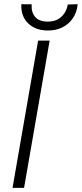

<svg xmlns="http://www.w3.org/2000/svg" viewBox="-20 -907 395 927"><path d="M219.7 -710.9 96.2 0H40.5L164.1 -710.9ZM307.6 -885.3 355 -886.7Q351.1 -846.7 331.1 -817.9Q311 -789.1 279.5 -773.9Q248 -758.8 207.5 -759.8Q150.4 -760.7 115.5 -794.7Q80.6 -828.6 83 -886.7L132.8 -886.2Q130.4 -847.7 149.7 -825.4Q168.9 -803.2 209 -802.7Q249.5 -802.2 274.9 -824.7Q300.3 -847.2 307.6 -885.3Z"/></svg>

Font: Roboto Condensed Light
Style: Italic
Weight: 300
Italic angle: -12°
Designer: Christian Robertson
Foundry: Google
Version: Version 3.0; 2020